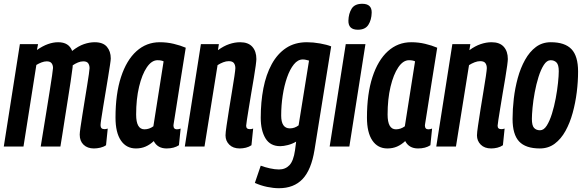

<svg xmlns="http://www.w3.org/2000/svg" viewBox="-26 -774 3088 1014"><path d="M470 10Q436 10 415.5 -9.5Q395 -29 395 -63Q395 -73 399 -101Q403 -129 409 -166.5Q415 -204 421.5 -244.5Q428 -285 434 -321.5Q440 -358 443.5 -383Q447 -408 447 -414Q447 -429 440 -439.5Q433 -450 414 -450Q400 -450 385.5 -444Q371 -438 358 -429Q358 -425 357.5 -419Q357 -413 356 -408Q353 -384 347 -343Q341 -302 333 -253Q325 -204 317.5 -155Q310 -106 303.5 -65Q297 -24 293 0H189Q194 -31 202 -80Q210 -129 219 -184.5Q228 -240 236 -290.5Q244 -341 249 -375Q254 -409 254 -415Q254 -430 246.5 -440Q239 -450 221 -450Q208 -450 193.5 -444.5Q179 -439 166 -431L98 0H-6L79 -541H175L169 -510Q199 -531 227 -541Q255 -551 281 -551Q338 -551 355 -505Q388 -531 417.5 -541Q447 -551 474 -551Q518 -551 538.5 -527Q559 -503 559 -465Q559 -457 555 -431Q551 -405 545 -367.5Q539 -330 532 -289Q525 -248 519 -210.5Q513 -173 509 -147Q505 -121 505 -113Q505 -92 525 -92Q528 -92 533 -92.5Q538 -93 543 -95L534 -7Q521 2 503.5 6Q486 10 470 10Z M854 10Q806 10 786 -29Q766 -10 743 0Q720 10 692 10Q641 10 612.5 -32Q584 -74 584 -153Q584 -278 613 -367Q642 -456 694.5 -503.5Q747 -551 818 -551Q856 -551 891.5 -542.5Q927 -534 955 -522Q937 -411 925.5 -337.5Q914 -264 907 -220Q900 -176 896.5 -153.5Q893 -131 891.5 -122.5Q890 -114 890 -112Q890 -91 908 -91Q918 -91 928 -95L919 -7Q893 10 854 10ZM784 -107 838 -450Q826 -456 806 -456Q775 -456 749.5 -418.5Q724 -381 708.5 -316Q693 -251 693 -169Q693 -91 737 -91Q762 -91 784 -107Z M1035 -541H1130L1125 -509Q1155 -531 1184.5 -541Q1214 -551 1242 -551Q1285 -551 1306.5 -527Q1328 -503 1328 -462Q1328 -454 1324.5 -427Q1321 -400 1314.5 -362Q1308 -324 1301 -282.5Q1294 -241 1288 -203.5Q1282 -166 1278 -141Q1274 -116 1274 -110Q1274 -92 1293 -92Q1297 -92 1301.5 -92.5Q1306 -93 1311 -95L1302 -7Q1289 2 1272.5 6Q1256 10 1240 10Q1205 10 1185 -10Q1165 -30 1165 -59Q1165 -73 1170.5 -110Q1176 -147 1183.5 -195Q1191 -243 1199 -290Q1207 -337 1212 -371.5Q1217 -406 1217 -414Q1217 -430 1209.5 -440.5Q1202 -451 1182 -451Q1168 -451 1152.5 -445Q1137 -439 1123 -430L1054 0H950Z M1320 192 1351 101Q1372 109 1399 115Q1426 121 1447 121Q1481 121 1502.5 98.5Q1524 76 1532 20L1538 -26Q1518 -14 1494.5 -8Q1471 -2 1454 -2Q1401 -2 1376 -43.5Q1351 -85 1351 -152Q1351 -235 1365 -307.5Q1379 -380 1409 -435Q1439 -490 1485 -520.5Q1531 -551 1595 -551Q1628 -551 1664.5 -544.5Q1701 -538 1723 -529L1635 18Q1618 123 1572 171.5Q1526 220 1447 220Q1418 220 1384.5 213Q1351 206 1320 192ZM1606 -454Q1598 -456 1590 -458Q1582 -460 1573 -460Q1547 -460 1526 -434Q1505 -408 1490 -365Q1475 -322 1467 -269.5Q1459 -217 1459 -164Q1459 -96 1505 -96Q1530 -96 1551 -112Z M1887 -754Q1938 -754 1937 -707Q1936 -669 1919.5 -643Q1903 -617 1864 -617Q1813 -617 1814 -665Q1815 -702 1831 -728Q1847 -754 1887 -754ZM1715 0 1800 -541H1904L1819 0Z M2182 10Q2134 10 2114 -29Q2094 -10 2071 0Q2048 10 2020 10Q1969 10 1940.5 -32Q1912 -74 1912 -153Q1912 -278 1941 -367Q1970 -456 2022.5 -503.5Q2075 -551 2146 -551Q2184 -551 2219.5 -542.5Q2255 -534 2283 -522Q2265 -411 2253.5 -337.5Q2242 -264 2235 -220Q2228 -176 2224.5 -153.5Q2221 -131 2219.5 -122.5Q2218 -114 2218 -112Q2218 -91 2236 -91Q2246 -91 2256 -95L2247 -7Q2221 10 2182 10ZM2112 -107 2166 -450Q2154 -456 2134 -456Q2103 -456 2077.5 -418.5Q2052 -381 2036.5 -316Q2021 -251 2021 -169Q2021 -91 2065 -91Q2090 -91 2112 -107Z M2363 -541H2458L2453 -509Q2483 -531 2512.5 -541Q2542 -551 2570 -551Q2613 -551 2634.5 -527Q2656 -503 2656 -462Q2656 -454 2652.5 -427Q2649 -400 2642.5 -362Q2636 -324 2629 -282.5Q2622 -241 2616 -203.5Q2610 -166 2606 -141Q2602 -116 2602 -110Q2602 -92 2621 -92Q2625 -92 2629.5 -92.5Q2634 -93 2639 -95L2630 -7Q2617 2 2600.5 6Q2584 10 2568 10Q2533 10 2513 -10Q2493 -30 2493 -59Q2493 -73 2498.5 -110Q2504 -147 2511.5 -195Q2519 -243 2527 -290Q2535 -337 2540 -371.5Q2545 -406 2545 -414Q2545 -430 2537.5 -440.5Q2530 -451 2510 -451Q2496 -451 2480.5 -445Q2465 -439 2451 -430L2382 0H2278Z M2825 10Q2750 10 2715.5 -27Q2681 -64 2681 -146Q2681 -197 2687.5 -253Q2694 -309 2708.5 -362Q2723 -415 2747 -458Q2771 -501 2804.5 -526Q2838 -551 2883 -551Q2957 -551 2992 -514.5Q3027 -478 3027 -396Q3027 -343 3020 -287Q3013 -231 2998.5 -178Q2984 -125 2960.5 -82.5Q2937 -40 2903.5 -15Q2870 10 2825 10ZM2826 -86Q2846 -86 2861.5 -110.5Q2877 -135 2889 -173.5Q2901 -212 2909 -255Q2917 -298 2921 -336.5Q2925 -375 2925 -398Q2925 -432 2913 -444Q2901 -456 2882 -456Q2862 -456 2846 -431Q2830 -406 2818 -367.5Q2806 -329 2798 -286Q2790 -243 2786.5 -205Q2783 -167 2783 -146Q2783 -111 2794.5 -98.5Q2806 -86 2826 -86Z"/></svg>

Font: Georama Condensed SemiBold
Style: Italic
Weight: 600
Width: 3
Italic angle: -9°
Designer: Jean-Baptiste Levee
Foundry: Production Type
Version: Version 1.000